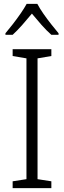

<svg xmlns="http://www.w3.org/2000/svg" viewBox="-20 -967 329 987"><path d="M244 0H45V-35L116 -46V-667L45 -679V-714H244V-679L173 -667V-46L244 -35ZM172 -947Q184 -924 203.5 -896Q223 -868 244 -841.5Q265 -815 281 -796V-788H244Q219 -810 193 -839.5Q167 -869 144 -897Q121 -869 95 -839.5Q69 -810 45 -788H8V-796Q25 -816 46 -843Q67 -870 86 -897.5Q105 -925 117 -947Z"/></svg>

Font: Noto Sans Khmer UI SemiCondensed Light
Style: Regular
Weight: 300
Width: 4
Designer: Danh Hong and the Monotype Design Team
Foundry: Monotype Imaging Inc.
Version: Version 2.002; ttfautohint (v1.8.4.7-5d5b)